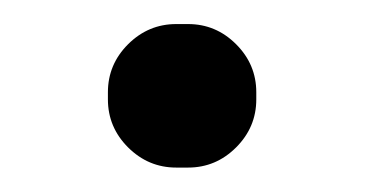

<svg xmlns="http://www.w3.org/2000/svg" viewBox="-20 -364 300 158"><path d="M190.9 -288.1V-282.2Q190.9 -259.3 174.3 -242.7Q157.7 -226.1 134.8 -226.1H125Q102.1 -226.1 85.4 -242.7Q68.8 -259.3 68.8 -282.2V-288.1Q68.8 -311 85.4 -327.6Q102.1 -344.2 125 -344.2H134.8Q157.7 -344.2 174.3 -327.6Q190.9 -311 190.9 -288.1Z"/></svg>

Font: Aka-Acid-Varela
Style: Regular
Weight: 400
Designer: Joe Prince, Avraham Cornfeld, Cyberella
Foundry: Joe Prince, Avraham Cornfeld, Cyberella
Version: Version 2.000; ttfautohint (v1.5.33-1714) -l 8 -r 50 -G 200 